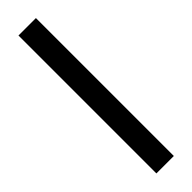

<svg xmlns="http://www.w3.org/2000/svg" viewBox="-246 -689 684 684"><g transform="rotate(-45 96.0 -347.5)"><path d="M140.6 0H52.7V-694.8H140.6Z"/></g></svg>

Font: Kawthoolei
Style: Bold
Weight: 700
Designer: Moe Zed
Foundry: Moe Zed
Version: Version 1.000;July 10, 2024;FontCreator 14.0.0.2901 32-bit